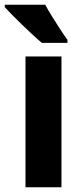

<svg xmlns="http://www.w3.org/2000/svg" viewBox="-46 -786 340 806"><path d="M212 0H61V-549H212ZM144 -766Q155 -745 172.5 -717Q190 -689 207.5 -662Q225 -635 237 -619V-606H130Q115 -618 93.5 -638Q72 -658 49 -680Q26 -702 6 -722.5Q-14 -743 -26 -756V-766Z"/></svg>

Font: Noto Sans Gujarati UI Condensed ExtraBold
Style: Regular
Weight: 800
Width: 3
Designer: Jelle Bosma - Monotype Design Team, Universal Thirst
Foundry: Monotype Imaging Inc.
Version: Version 2.106; ttfautohint (v1.8.4.7-5d5b)